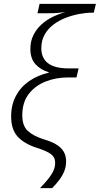

<svg xmlns="http://www.w3.org/2000/svg" viewBox="-20 -780 519 999"><path d="M188 199Q217 169 234 147Q251 125 259 106Q267 87 267 67Q267 38 244.5 21.5Q222 5 171 -11Q106 -32 72 -69Q38 -106 38 -174Q38 -235 63 -281.5Q88 -328 132.5 -358.5Q177 -389 234 -402V-404Q192 -416 165 -445.5Q138 -475 138 -525Q138 -565 153.5 -596.5Q169 -628 195 -652Q221 -676 254 -692Q287 -708 321 -717Q297 -714 276 -712.5Q255 -711 221 -711H175L186 -760H479L468 -714H460Q429 -714 393.5 -707.5Q358 -701 322.5 -687.5Q287 -674 258 -652Q229 -630 212 -599.5Q195 -569 195 -529Q195 -477 230.5 -450.5Q266 -424 338 -424H389L378 -377H332Q272 -377 218 -356Q164 -335 130 -291.5Q96 -248 96 -180Q96 -126 124 -99.5Q152 -73 208 -55Q243 -45 269 -30.5Q295 -16 309.5 6Q324 28 324 60Q324 87 314.5 110.5Q305 134 288.5 156Q272 178 251 199Z"/></svg>

Font: Noto Sans Display Light
Style: Italic
Weight: 300
Italic angle: -12°
Designer: Monotype Design Team
Foundry: Monotype Imaging Inc.
Version: Version 2.003